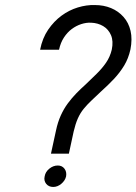

<svg xmlns="http://www.w3.org/2000/svg" viewBox="-20 -729 541 761"><path d="M139 -532H214Q220 -560 233.5 -580.5Q247 -601 264.5 -614Q282 -627 302 -633.5Q322 -640 341 -639Q368 -638 389 -625.5Q410 -613 420 -589.5Q430 -566 423 -532Q416 -503 400 -480Q384 -457 362.5 -436Q341 -415 318 -393Q300 -377 282.5 -359Q265 -341 249 -319.5Q233 -298 221 -271.5Q209 -245 202 -212L182 -120H253L272 -208Q279 -238 288.5 -259.5Q298 -281 312 -298Q326 -315 343 -331Q360 -347 380 -366Q408 -391 431.5 -416Q455 -441 472 -469Q489 -497 497 -533Q505 -574 497.5 -606.5Q490 -639 469.5 -662Q449 -685 420 -697Q391 -709 356 -709Q323 -710 288.5 -699.5Q254 -689 224 -667Q194 -645 171 -611.5Q148 -578 139 -532ZM209 -73Q191 -73 175.5 -60.5Q160 -48 157 -30Q153 -13 163 -0.5Q173 12 191 12Q208 12 223 -0.5Q238 -13 242 -30Q245 -48 235.5 -60.5Q226 -73 209 -73Z"/></svg>

Font: Advent Pro Medium
Style: Italic
Weight: 500
Italic angle: -12°
Version: Version 3.000